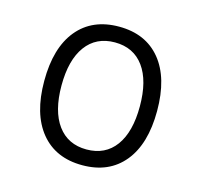

<svg xmlns="http://www.w3.org/2000/svg" viewBox="-84 -618 754 719"><g transform="rotate(15 293.0 -258.5)"><path d="M293 9.8Q189.5 9.8 131.8 -60.5Q74.2 -130.9 74.2 -258.8Q74.2 -387.2 131.8 -457.3Q189.5 -527.3 293 -527.3Q396.5 -527.3 454.1 -457.3Q511.7 -387.2 511.7 -258.8Q511.7 -130.9 454.1 -60.5Q396.5 9.8 293 9.8ZM293 -51.3Q365.7 -51.3 405.3 -105.5Q444.8 -159.7 444.8 -258.8Q444.8 -357.9 405.3 -412.1Q365.7 -466.3 293 -466.3Q220.7 -466.3 180.9 -412.1Q141.1 -357.9 141.1 -258.8Q141.1 -159.7 180.9 -105.5Q220.7 -51.3 293 -51.3Z"/></g></svg>

Font: Cascadia Code NF Light
Style: Regular
Weight: 300
Monospace: yes
Designer: Aaron Bell
Foundry: Saja Typeworks
Version: Version 2404.023; ttfautohint (v1.8.4)